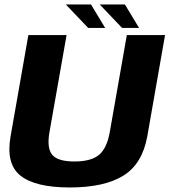

<svg xmlns="http://www.w3.org/2000/svg" viewBox="-20 -831 755 855"><path d="M290.7 3.8Q444.2 3.8 529.1 -48.7Q614 -101.2 636 -224.6L715 -674.9H544.8L468.9 -243.1Q456.2 -170.8 420.8 -141.3Q385.4 -111.9 311.3 -111.9Q237.7 -111.9 212.7 -141.5Q187.7 -171.2 200.4 -243.1L276.5 -674.9H106.3L27.2 -224.6Q5.3 -101.2 71.4 -48.7Q137.6 3.8 290.7 3.8ZM523.6 -706.6H599.3L536.3 -811H424.2ZM372.7 -706.6H448.3L385.3 -811H273.2Z"/></svg>

Font: Anybody Thin
Style: Italic
Weight: 100
Italic angle: -10°
Designer: Tyler Finck
Foundry: Etcetera Type Company
Version: Version 1.114;gftools[0.9.25]